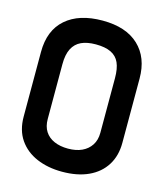

<svg xmlns="http://www.w3.org/2000/svg" viewBox="-109 -800 765 893"><g transform="rotate(15 273.0 -353.0)"><path d="M35 -502V-191Q35 -125 66 -80Q97 -35 151 -12Q205 11 273 11Q347 11 400 -13.5Q453 -38 481.5 -83.5Q510 -129 510 -191V-501Q510 -602 449 -659.5Q388 -717 275 -717Q162 -717 98.5 -661.5Q35 -606 35 -502ZM146 -209V-473Q146 -519 160.5 -547.5Q175 -576 203 -589Q231 -602 273 -602Q318 -602 346 -588.5Q374 -575 386.5 -547Q399 -519 399 -473V-210Q399 -175 383 -150.5Q367 -126 339 -113Q311 -100 272 -100Q234 -100 205.5 -112.5Q177 -125 161.5 -149Q146 -173 146 -209Z"/></g></svg>

Font: Advent Pro Expanded
Style: Bold
Weight: 700
Width: 7
Designer: VivaRado, Andreas Kalpakidis
Foundry: VivaRado, Andreas Kalpakidis
Version: Version 3.000